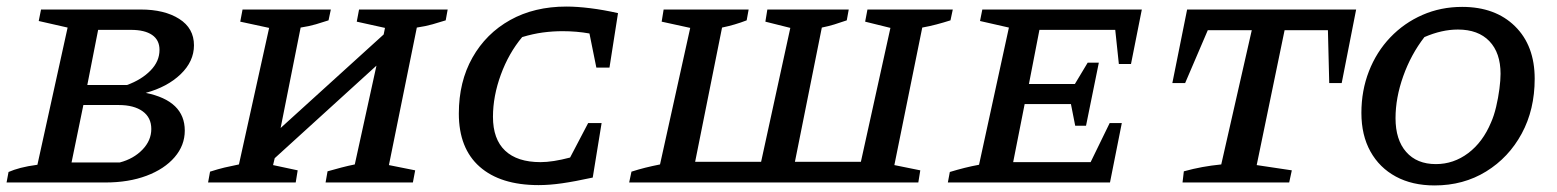

<svg xmlns="http://www.w3.org/2000/svg" viewBox="-25 -556 4743 585"><path d="M-5 0 1 -32Q17 -39 38 -44.5Q59 -50 89 -54L181 -472L93 -492L100 -527H404Q476 -527 521 -498.5Q566 -470 566 -418Q566 -369 525.5 -330Q485 -291 419 -273Q538 -249 538 -158Q538 -113 507 -77Q476 -41 421.5 -20.5Q367 0 296 0ZM374 -465H274L241 -297H362Q406 -313 433.5 -341Q461 -369 461 -404Q461 -434 438.5 -449.5Q416 -465 374 -465ZM193 -61H340Q382 -72 409 -100Q436 -128 436 -163Q436 -198 409.5 -217Q383 -236 337 -236H229Z M609 0 615 -33Q640 -41 659 -45.5Q678 -50 703 -55L795 -471L707 -490L714 -527H983L976 -494Q958 -488 937.5 -482Q917 -476 891 -472L830 -166L1144 -451L1148 -471L1062 -490L1069 -527H1339L1333 -494Q1314 -488 1293 -482Q1272 -476 1245 -472L1160 -53L1240 -37L1233 0H967L973 -34Q994 -40 1015 -45.5Q1036 -51 1056 -55L1122 -356L812 -74L807 -53L882 -37L876 0Z M1616 8Q1500 8 1436.5 -48Q1373 -104 1373 -210Q1373 -307 1414.5 -380.5Q1456 -454 1529.5 -495Q1603 -536 1701 -536Q1733 -536 1773.5 -531Q1814 -526 1858 -516L1832 -350H1792L1771 -454Q1732 -461 1689 -461Q1659 -461 1629 -457Q1599 -453 1566 -443Q1525 -394 1501 -328.5Q1477 -263 1477 -200Q1477 -132 1514 -97Q1551 -62 1622 -62Q1659 -62 1712 -76L1767 -181H1808L1781 -15Q1726 -3 1687.5 2.5Q1649 8 1616 8Z M2871 -494Q2849 -487 2828 -481.5Q2807 -476 2785 -472L2700 -53L2779 -37L2773 0H1892L1899 -33Q1921 -40 1941 -45Q1961 -50 1986 -55L2078 -471L1991 -490L1997 -527H2256L2250 -494Q2214 -480 2175 -472L2093 -63H2294L2383 -471L2307 -490L2313 -527H2561L2555 -494Q2535 -487 2517 -481.5Q2499 -476 2479 -472L2397 -63H2598L2688 -471L2611 -490L2618 -527H2878Z M2863 0 2869 -32Q2892 -39 2914 -44.5Q2936 -50 2958 -54L3049 -472L2961 -492L2968 -527H3454L3421 -361H3384L3373 -465H3142L3110 -300H3250L3289 -365H3323L3284 -173H3251L3238 -239H3097L3062 -62H3298L3356 -181H3393L3357 0Z M4107 -527 4063 -303H4025L4021 -464H3889L3804 -53L3911 -37L3903 0H3578L3582 -34Q3611 -42 3638.5 -47Q3666 -52 3696 -55L3789 -464H3655L3586 -303H3547L3592 -527Z M4346 9Q4278 9 4228 -18Q4178 -45 4150.5 -94.5Q4123 -144 4123 -212Q4123 -280 4146 -339Q4169 -398 4211 -442Q4253 -486 4309 -510.5Q4365 -535 4430 -535Q4531 -535 4591 -476Q4651 -417 4651 -316Q4651 -222 4611.5 -149Q4572 -76 4503 -33.5Q4434 9 4346 9ZM4350 -56Q4404 -56 4448.5 -89.5Q4493 -123 4518 -183Q4527 -203 4533.5 -230.5Q4540 -258 4543.5 -285Q4547 -312 4547 -331Q4547 -395 4513 -430.5Q4479 -466 4417 -466Q4368 -466 4315 -443Q4274 -390 4250.5 -324Q4227 -258 4227 -196Q4227 -130 4259.5 -93Q4292 -56 4350 -56Z"/></svg>

Font: Piazzolla SC Medium
Style: Italic
Weight: 500
Italic angle: -11.3°
Designer: Juan Pablo del Peral
Foundry: Huerta Tipografica
Version: Version 1.330